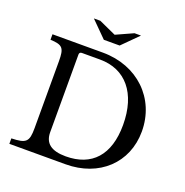

<svg xmlns="http://www.w3.org/2000/svg" viewBox="-163 -1108 1210 1256"><g transform="rotate(20 442.0 -480.0)"><path d="M429 0H38V-38C140 -41 158 -57 158 -152V-618C158 -711 144 -728 58 -732V-770H409C650 -770 825 -602 825 -372C825 -153 662 0 429 0ZM407 -721H280C269 -721 263 -714 263 -704V-163C263 -86 311 -49 412 -49C593 -49 695 -160 695 -370C695 -591 585 -721 407 -721ZM496 -851 605 -960H560L441 -906L322 -960H277L386 -851Z"/></g></svg>

Font: Libre Baskerville
Style: Regular
Weight: 400
Designer: Pablo Impallari, Rodrigo Fuenzalida
Foundry: Pablo Impallari, Rodrigo Fuenzalida
Version: Version 1.051;Glyphs 3.2.3 (3260)